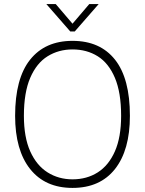

<svg xmlns="http://www.w3.org/2000/svg" viewBox="-20 -910 710 940"><path d="M324 -756 207 -890H253L335 -794L417 -890H463L346 -756ZM54 -343Q54 -526 127.5 -618Q201 -710 335 -710Q470 -710 543 -618Q616 -526 616 -343Q616 -175 543 -82.5Q470 10 335 10Q201 10 127.5 -82.5Q54 -175 54 -343ZM335 -32Q405 -32 458.5 -66Q512 -100 542.5 -169Q573 -238 573 -343Q573 -457 542.5 -529Q512 -601 458.5 -634.5Q405 -668 335 -668Q267 -668 213 -634.5Q159 -601 128 -529Q97 -457 97 -343Q97 -238 128 -169Q159 -100 213 -66Q267 -32 335 -32Z"/></svg>

Font: Haskoy ExtraLight
Style: Regular
Weight: 200
Designer: Ertekin Erdin
Foundry: Ertekin Erdin
Version: Version 2.000; ttfautohint (v1.8.4.7-5d5b)